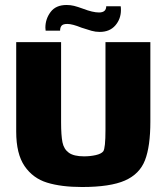

<svg xmlns="http://www.w3.org/2000/svg" viewBox="-20 -739 668 770"><path d="M583 -570V-251Q583 -152 561.5 -96.5Q540 -41 481 -15Q422 11 309 11Q226 11 169 -6.5Q112 -24 78.5 -73Q45 -122 45 -211V-570H225V-249Q225 -196 230.5 -168.5Q236 -141 256 -126.5Q276 -112 317 -112Q342 -112 364 -117Q386 -122 394 -132Q403 -144 403 -219V-570ZM465 -699Q465 -663 442.5 -637Q420 -611 380 -611Q363 -611 347 -615.5Q331 -620 307 -628Q270 -643 250 -643Q233 -643 227 -636Q221 -629 221 -616H163L162 -628Q162 -663 183 -691Q204 -719 247 -719Q263 -719 277 -715.5Q291 -712 313 -704Q352 -689 377 -689Q406 -689 406 -714H464Q465 -709 465 -699Z"/></svg>

Font: Lalezar
Style: Regular
Weight: 400
Designer: Borna Izadpanah
Foundry: Borna Izadpanah
Version: Version 1.004